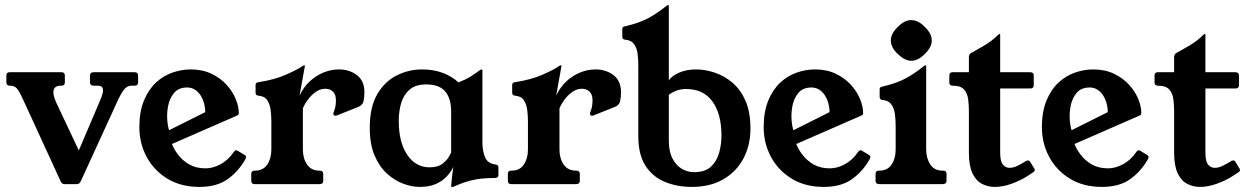

<svg xmlns="http://www.w3.org/2000/svg" viewBox="-20 -724 4905 755"><path d="M510 -440Q523 -440 523 -427V-400Q523 -387 510 -387H496Q483 -387 472 -376.5Q461 -366 445 -333L297 -10Q292 0 283 0H233Q224 0 219 -10L71 -332Q56 -365 46.5 -376Q37 -387 20 -387H18Q5 -387 5 -400V-427Q5 -440 18 -440H222Q235 -440 235 -427V-400Q235 -387 222 -387H220Q190 -387 190 -362Q190 -350 195 -336Q200 -322 209 -304L317 -75L265 -74L363 -304Q372 -324 378.5 -341Q385 -358 385 -369Q385 -387 365 -387H348Q334 -387 334 -400V-427Q334 -440 348 -440Z M945 -98Q917 -49 874.5 -19Q832 11 764 11Q691 11 638 -21.5Q585 -54 556.5 -107.5Q528 -161 528 -224Q528 -285 546 -328.5Q564 -372 593 -399Q622 -426 658 -438.5Q694 -451 730 -451Q776 -451 811.5 -434Q847 -417 871 -390.5Q895 -364 907 -334.5Q919 -305 919 -280Q919 -278 918.5 -276Q918 -274 916 -272Q914 -270 911 -269L604 -135L595 -187L843 -311L777 -225Q791 -268 785.5 -303Q780 -338 761 -359Q742 -380 716 -380Q682 -380 664 -358Q646 -336 640.5 -304.5Q635 -273 638.5 -243.5Q642 -214 650 -200L652 -170Q660 -143 678.5 -118Q697 -93 724 -77.5Q751 -62 788 -62Q817 -62 847 -78Q877 -94 899 -126Q906 -137 915 -131L943 -114Q951 -109 945 -98Z M981 0Q968 0 968 -13V-40Q968 -53 981 -53H983Q1015 -53 1031 -77Q1047 -101 1047 -136V-247Q1047 -271 1044 -293Q1041 -315 1030.5 -330.5Q1020 -346 995 -348Q985 -349 985 -360V-390Q985 -400 998 -401Q1061 -411 1106 -431Q1151 -451 1169 -464Q1173 -467 1176 -467H1177Q1180 -467 1179 -465L1158 -348Q1174 -382 1198.5 -404.5Q1223 -427 1252.5 -439Q1282 -451 1313 -451Q1354 -451 1383.5 -428.5Q1413 -406 1413 -361Q1413 -341 1409.5 -326Q1406 -311 1390 -304L1307 -271Q1305 -270 1303 -269.5Q1301 -269 1299 -269Q1291 -269 1291 -277Q1291 -279 1291.5 -281Q1292 -283 1293 -285Q1298 -298 1299.5 -309Q1301 -320 1301 -329Q1301 -353 1289 -364Q1277 -375 1259 -375Q1239 -375 1221.5 -362.5Q1204 -350 1191 -332.5Q1178 -315 1171 -298V-136Q1171 -101 1187.5 -77Q1204 -53 1236 -53H1237Q1251 -53 1251 -40V-13Q1251 0 1237 0Z M1754 -287Q1754 -336 1731 -364Q1708 -392 1656 -392Q1614 -392 1590.5 -371.5Q1567 -351 1557.5 -318.5Q1548 -286 1548 -249Q1548 -164 1581.5 -115Q1615 -66 1669 -66Q1701 -66 1719 -79.5Q1737 -93 1745 -107.5Q1753 -122 1754 -124ZM1877 -163Q1877 -132 1887 -106.5Q1897 -81 1929 -77Q1940 -76 1940 -65V-36Q1940 -24 1926 -24Q1883 -24 1854.5 -19Q1826 -14 1805 -6.5Q1784 1 1764 10Q1763 11 1758 11H1756Q1754 11 1754 8Q1754 2 1757.5 -29Q1761 -60 1766 -90H1771Q1769 -81 1761 -64.5Q1753 -48 1737 -30.5Q1721 -13 1695 -1Q1669 11 1630 11Q1600 11 1566 -1.5Q1532 -14 1502 -41Q1472 -68 1453 -112.5Q1434 -157 1434 -221Q1434 -303 1463.5 -353.5Q1493 -404 1540 -427.5Q1587 -451 1640 -451Q1726 -451 1783 -400Q1811 -411 1829.5 -422.5Q1848 -434 1859 -442.5Q1870 -451 1874 -451Q1877 -451 1877 -449Z M1990 0Q1977 0 1977 -13V-40Q1977 -53 1990 -53H1992Q2024 -53 2040 -77Q2056 -101 2056 -136V-247Q2056 -271 2053 -293Q2050 -315 2039.5 -330.5Q2029 -346 2004 -348Q1994 -349 1994 -360V-390Q1994 -400 2007 -401Q2070 -411 2115 -431Q2160 -451 2178 -464Q2182 -467 2185 -467H2186Q2189 -467 2188 -465L2167 -348Q2183 -382 2207.5 -404.5Q2232 -427 2261.5 -439Q2291 -451 2322 -451Q2363 -451 2392.5 -428.5Q2422 -406 2422 -361Q2422 -341 2418.5 -326Q2415 -311 2399 -304L2316 -271Q2314 -270 2312 -269.5Q2310 -269 2308 -269Q2300 -269 2300 -277Q2300 -279 2300.5 -281Q2301 -283 2302 -285Q2307 -298 2308.5 -309Q2310 -320 2310 -329Q2310 -353 2298 -364Q2286 -375 2268 -375Q2248 -375 2230.5 -362.5Q2213 -350 2200 -332.5Q2187 -315 2180 -298V-136Q2180 -101 2196.5 -77Q2213 -53 2245 -53H2246Q2260 -53 2260 -40V-13Q2260 0 2246 0Z M2700 11Q2642 11 2594 -9Q2546 -29 2518 -72.5Q2490 -116 2490 -189V-467Q2490 -492 2487 -514Q2484 -536 2473 -551Q2462 -566 2438 -568Q2427 -569 2427 -580V-610Q2427 -615 2430 -617.5Q2433 -620 2440 -621Q2495 -634 2530 -653Q2565 -672 2602 -702Q2605 -704 2607 -704H2608Q2610 -704 2610 -702V-408Q2622 -426 2651 -438.5Q2680 -451 2717 -451Q2753 -451 2790.5 -438.5Q2828 -426 2860 -399Q2892 -372 2911.5 -327.5Q2931 -283 2931 -219Q2931 -152 2903 -100Q2875 -48 2823.5 -18.5Q2772 11 2700 11ZM2709 -47Q2752 -47 2775 -68Q2798 -89 2807.5 -122Q2817 -155 2817 -191Q2817 -276 2781.5 -325Q2746 -374 2678 -374Q2640 -374 2610 -351V-171Q2610 -128 2624.5 -100.5Q2639 -73 2661.5 -60Q2684 -47 2709 -47Z M3400 -98Q3372 -49 3329.5 -19Q3287 11 3219 11Q3146 11 3093 -21.5Q3040 -54 3011.5 -107.5Q2983 -161 2983 -224Q2983 -285 3001 -328.5Q3019 -372 3048 -399Q3077 -426 3113 -438.5Q3149 -451 3185 -451Q3231 -451 3266.5 -434Q3302 -417 3326 -390.5Q3350 -364 3362 -334.5Q3374 -305 3374 -280Q3374 -278 3373.5 -276Q3373 -274 3371 -272Q3369 -270 3366 -269L3059 -135L3050 -187L3298 -311L3232 -225Q3246 -268 3240.5 -303Q3235 -338 3216 -359Q3197 -380 3171 -380Q3137 -380 3119 -358Q3101 -336 3095.5 -304.5Q3090 -273 3093.5 -243.5Q3097 -214 3105 -200L3107 -170Q3115 -143 3133.5 -118Q3152 -93 3179 -77.5Q3206 -62 3243 -62Q3272 -62 3302 -78Q3332 -94 3354 -126Q3361 -137 3370 -131L3398 -114Q3406 -109 3400 -98Z M3689 -53Q3702 -53 3702 -40V-13Q3702 0 3687 0H3438Q3423 0 3423 -13V-40Q3423 -53 3436 -53H3438Q3470 -53 3486 -77Q3502 -101 3502 -136V-229Q3502 -254 3499 -276Q3496 -298 3485 -313.5Q3474 -329 3450 -331Q3439 -332 3439 -343V-373Q3439 -378 3442 -380.5Q3445 -383 3452 -384Q3507 -397 3542 -416Q3577 -435 3614 -465Q3617 -467 3619 -467H3620Q3622 -467 3622 -465V-137Q3622 -102 3638 -77.5Q3654 -53 3686 -53ZM3562.8 -645Q3591 -645 3616.8 -617.8Q3644 -592 3644 -565Q3644 -538 3616.8 -512.2Q3591 -485 3563.1 -485Q3537.9 -485 3510 -512Q3483 -537.3 3483 -565.3Q3483 -592 3510.2 -617.8Q3536 -645 3562.8 -645Z M4046 -63Q4049 -60 4049 -55Q4049 -50 4042 -46L4016 -29Q3992 -14 3958 -1.5Q3924 11 3891 11Q3865 11 3841.5 -1Q3818 -13 3804 -42.5Q3790 -72 3790 -124V-287Q3790 -311 3787 -334Q3784 -357 3771 -372Q3758 -387 3726 -387Q3713 -387 3713 -400V-427Q3713 -440 3726 -440H3790V-499Q3790 -510 3798 -515Q3818 -526 3849.5 -544.5Q3881 -563 3906 -588Q3907 -590 3910 -590H3912Q3913 -590 3913 -587V-440H4031Q4045 -440 4045 -427V-389Q4045 -376 4031 -376H3913V-124Q3913 -90 3923.5 -77Q3934 -64 3950 -64Q3965 -64 3982 -72.5Q3999 -81 4013 -90Q4016 -92 4018.5 -92.5Q4021 -93 4023 -93Q4029 -93 4032 -86Z M4494 -98Q4466 -49 4423.5 -19Q4381 11 4313 11Q4240 11 4187 -21.5Q4134 -54 4105.5 -107.5Q4077 -161 4077 -224Q4077 -285 4095 -328.5Q4113 -372 4142 -399Q4171 -426 4207 -438.5Q4243 -451 4279 -451Q4325 -451 4360.5 -434Q4396 -417 4420 -390.5Q4444 -364 4456 -334.5Q4468 -305 4468 -280Q4468 -278 4467.5 -276Q4467 -274 4465 -272Q4463 -270 4460 -269L4153 -135L4144 -187L4392 -311L4326 -225Q4340 -268 4334.5 -303Q4329 -338 4310 -359Q4291 -380 4265 -380Q4231 -380 4213 -358Q4195 -336 4189.5 -304.5Q4184 -273 4187.5 -243.5Q4191 -214 4199 -200L4201 -170Q4209 -143 4227.5 -118Q4246 -93 4273 -77.5Q4300 -62 4337 -62Q4366 -62 4396 -78Q4426 -94 4448 -126Q4455 -137 4464 -131L4492 -114Q4500 -109 4494 -98Z M4853 -63Q4856 -60 4856 -55Q4856 -50 4849 -46L4823 -29Q4799 -14 4765 -1.5Q4731 11 4698 11Q4672 11 4648.5 -1Q4625 -13 4611 -42.5Q4597 -72 4597 -124V-287Q4597 -311 4594 -334Q4591 -357 4578 -372Q4565 -387 4533 -387Q4520 -387 4520 -400V-427Q4520 -440 4533 -440H4597V-499Q4597 -510 4605 -515Q4625 -526 4656.5 -544.5Q4688 -563 4713 -588Q4714 -590 4717 -590H4719Q4720 -590 4720 -587V-440H4838Q4852 -440 4852 -427V-389Q4852 -376 4838 -376H4720V-124Q4720 -90 4730.5 -77Q4741 -64 4757 -64Q4772 -64 4789 -72.5Q4806 -81 4820 -90Q4823 -92 4825.5 -92.5Q4828 -93 4830 -93Q4836 -93 4839 -86Z"/></svg>

Font: Young Serif Light
Style: Regular
Weight: 300
Designer: Bastien Sozeau
Foundry: NBR — Bastien Sozeau
Version: Version 5.001